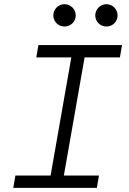

<svg xmlns="http://www.w3.org/2000/svg" viewBox="-20 -912 626 932"><path d="M44.4 0H450.2L460.4 -60.1H290L390.6 -633.3H562L572.3 -693.4H166.5L156.2 -633.3H326.2L225.6 -60.1H54.7ZM293 -783.2C323.2 -783.2 347.7 -807.1 347.7 -836.9C347.7 -867.2 323.2 -891.6 293 -891.6C263.2 -891.6 238.8 -867.2 238.8 -836.9C238.8 -807.1 263.2 -783.2 293 -783.2ZM496.6 -783.2C526.4 -783.2 550.8 -807.1 550.8 -836.9C550.8 -867.2 526.4 -891.6 496.6 -891.6C466.8 -891.6 442.4 -867.2 442.4 -836.9C442.4 -807.1 466.8 -783.2 496.6 -783.2Z"/></svg>

Font: Cascadia Code NF Light
Style: Italic
Weight: 300
Italic angle: -10°
Monospace: yes
Designer: Aaron Bell
Foundry: Saja Typeworks
Version: Version 2404.023